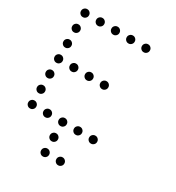

<svg xmlns="http://www.w3.org/2000/svg" viewBox="-200 -796 1000 1092"><g transform="rotate(30 300.0 -250.0)"><path d="M49 -676Q39 -676 31.5 -668.5Q24 -661 24 -651V-649Q24 -639 31.5 -631.5Q39 -624 49 -624H51Q61 -624 68.5 -631.5Q76 -639 76 -649V-651Q76 -661 68.5 -668.5Q61 -676 51 -676ZM149 -676Q139 -676 131.5 -668.5Q124 -661 124 -651V-649Q124 -639 131.5 -631.5Q139 -624 149 -624H151Q161 -624 168.5 -631.5Q176 -639 176 -649V-651Q176 -661 168.5 -668.5Q161 -676 151 -676ZM249 -676Q239 -676 231.5 -668.5Q224 -661 224 -651V-649Q224 -639 231.5 -631.5Q239 -624 249 -624H251Q261 -624 268.5 -631.5Q276 -639 276 -649V-651Q276 -661 268.5 -668.5Q261 -676 251 -676ZM349 -676Q339 -676 331.5 -668.5Q324 -661 324 -651V-649Q324 -639 331.5 -631.5Q339 -624 349 -624H351Q361 -624 368.5 -631.5Q376 -639 376 -649V-651Q376 -661 368.5 -668.5Q361 -676 351 -676ZM449 -676Q439 -676 431.5 -668.5Q424 -661 424 -651V-649Q424 -639 431.5 -631.5Q439 -624 449 -624H451Q461 -624 468.5 -631.5Q476 -639 476 -649V-651Q476 -661 468.5 -668.5Q461 -676 451 -676ZM49 -576Q39 -576 31.5 -568.5Q24 -561 24 -551V-549Q24 -539 31.5 -531.5Q39 -524 49 -524H51Q61 -524 68.5 -531.5Q76 -539 76 -549V-551Q76 -561 68.5 -568.5Q61 -576 51 -576ZM49 -476Q39 -476 31.5 -468.5Q24 -461 24 -451V-449Q24 -439 31.5 -431.5Q39 -424 49 -424H51Q61 -424 68.5 -431.5Q76 -439 76 -449V-451Q76 -461 68.5 -468.5Q61 -476 51 -476ZM49 -376Q39 -376 31.5 -368.5Q24 -361 24 -351V-349Q24 -339 31.5 -331.5Q39 -324 49 -324H51Q61 -324 68.5 -331.5Q76 -339 76 -349V-351Q76 -361 68.5 -368.5Q61 -376 51 -376ZM149 -376Q139 -376 131.5 -368.5Q124 -361 124 -351V-349Q124 -339 131.5 -331.5Q139 -324 149 -324H151Q161 -324 168.5 -331.5Q176 -339 176 -349V-351Q176 -361 168.5 -368.5Q161 -376 151 -376ZM249 -376Q239 -376 231.5 -368.5Q224 -361 224 -351V-349Q224 -339 231.5 -331.5Q239 -324 249 -324H251Q261 -324 268.5 -331.5Q276 -339 276 -349V-351Q276 -361 268.5 -368.5Q261 -376 251 -376ZM349 -376Q339 -376 331.5 -368.5Q324 -361 324 -351V-349Q324 -339 331.5 -331.5Q339 -324 349 -324H351Q361 -324 368.5 -331.5Q376 -339 376 -349V-351Q376 -361 368.5 -368.5Q361 -376 351 -376ZM49 -276Q39 -276 31.5 -268.5Q24 -261 24 -251V-249Q24 -239 31.5 -231.5Q39 -224 49 -224H51Q61 -224 68.5 -231.5Q76 -239 76 -249V-251Q76 -261 68.5 -268.5Q61 -276 51 -276ZM49 -176Q39 -176 31.5 -168.5Q24 -161 24 -151V-149Q24 -139 31.5 -131.5Q39 -124 49 -124H51Q61 -124 68.5 -131.5Q76 -139 76 -149V-151Q76 -161 68.5 -168.5Q61 -176 51 -176ZM49 -76Q39 -76 31.5 -68.5Q24 -61 24 -51V-49Q24 -39 31.5 -31.5Q39 -24 49 -24H51Q61 -24 68.5 -31.5Q76 -39 76 -49V-51Q76 -61 68.5 -68.5Q61 -76 51 -76ZM149 -76Q139 -76 131.5 -68.5Q124 -61 124 -51V-49Q124 -39 131.5 -31.5Q139 -24 149 -24H151Q161 -24 168.5 -31.5Q176 -39 176 -49V-51Q176 -61 168.5 -68.5Q161 -76 151 -76ZM249 -76Q239 -76 231.5 -68.5Q224 -61 224 -51V-49Q224 -39 231.5 -31.5Q239 -24 249 -24H251Q261 -24 268.5 -31.5Q276 -39 276 -49V-51Q276 -61 268.5 -68.5Q261 -76 251 -76ZM349 -76Q339 -76 331.5 -68.5Q324 -61 324 -51V-49Q324 -39 331.5 -31.5Q339 -24 349 -24H351Q361 -24 368.5 -31.5Q376 -39 376 -49V-51Q376 -61 368.5 -68.5Q361 -76 351 -76ZM449 -76Q439 -76 431.5 -68.5Q424 -61 424 -51V-49Q424 -39 431.5 -31.5Q439 -24 449 -24H451Q461 -24 468.5 -31.5Q476 -39 476 -49V-51Q476 -61 468.5 -68.5Q461 -76 451 -76ZM249 24Q239 24 231.5 31.5Q224 39 224 49V51Q224 61 231.5 68.5Q239 76 249 76H251Q261 76 268.5 68.5Q276 61 276 51V49Q276 39 268.5 31.5Q261 24 251 24ZM249 124Q239 124 231.5 131.5Q224 139 224 149V151Q224 161 231.5 168.5Q239 176 249 176H251Q261 176 268.5 168.5Q276 161 276 151V149Q276 139 268.5 131.5Q261 124 251 124ZM349 124Q339 124 331.5 131.5Q324 139 324 149V151Q324 161 331.5 168.5Q339 176 349 176H351Q361 176 368.5 168.5Q376 161 376 151V149Q376 139 368.5 131.5Q361 124 351 124Z"/></g></svg>

Font: Doto Rounded
Style: Regular
Weight: 400
Monospace: yes
Version: Version 1.000